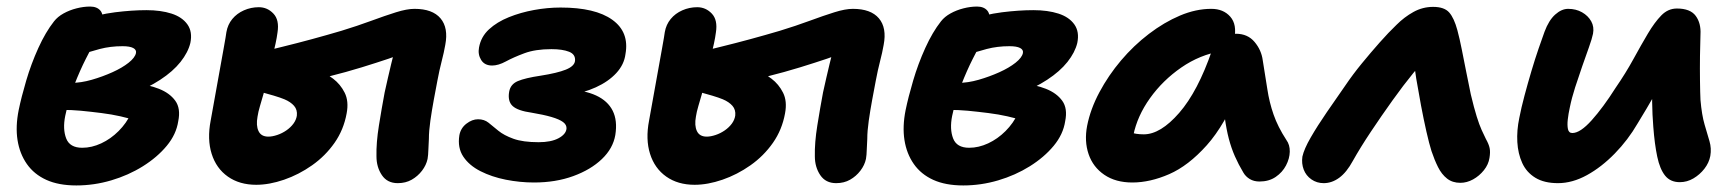

<svg xmlns="http://www.w3.org/2000/svg" viewBox="-20 -547 5298 586"><path d="M213 19Q159 19 121.5 2Q84 -15 62 -46.5Q40 -78 33.5 -119.5Q27 -161 37 -211Q45 -250 60 -301Q75 -352 97 -400.5Q119 -449 145 -482Q156 -496 174 -506Q192 -516 213.5 -521.5Q235 -527 255 -527Q276 -527 286.5 -514.5Q297 -502 292 -474Q288 -456 274 -429.5Q260 -403 242 -367.5Q224 -332 207 -288.5Q190 -245 179 -193Q171 -153 182 -124.5Q193 -96 231 -96Q260 -96 289 -109.5Q318 -123 342 -147Q366 -171 380 -201L387 -181Q374 -186 347.5 -192Q321 -198 289.5 -202Q258 -206 227 -209Q196 -212 172 -211L197 -294Q227 -294 260 -303.5Q293 -313 323 -326.5Q353 -340 372.5 -355.5Q392 -371 395 -385Q397 -395 386.5 -400.5Q376 -406 354 -406Q317 -406 284.5 -397.5Q252 -389 225.5 -379Q199 -369 176 -366Q156 -365 144.5 -377Q133 -389 137 -411Q142 -436 165.5 -454.5Q189 -473 220 -483Q279 -503 331 -509.5Q383 -516 427 -516Q471 -516 503.5 -505.5Q536 -495 552 -472.5Q568 -450 561 -416Q554 -387 531 -358Q508 -329 469 -303.5Q430 -278 378 -258Q326 -238 263 -227L299 -297Q346 -297 389 -293Q432 -289 465 -276Q498 -263 515 -239.5Q532 -216 524 -177Q518 -137 489 -102Q460 -67 416 -39.5Q372 -12 319.5 3.5Q267 19 213 19Z M762 17Q711 17 675.5 -8Q640 -33 626 -77.5Q612 -122 623 -179Q634 -240 644.5 -298.5Q655 -357 662.5 -398.5Q670 -440 671 -449Q675 -472 689 -489Q703 -506 724.5 -515.5Q746 -525 770 -525Q796 -525 814.5 -505.5Q833 -486 827 -448Q823 -417 811 -373.5Q799 -330 790 -286Q789 -277 784 -259.5Q779 -242 773.5 -223.5Q768 -205 766 -191Q761 -164 769 -147Q777 -130 799 -130Q811 -130 826 -135Q841 -140 854 -149Q867 -158 875.5 -169.5Q884 -181 886 -194Q888 -212 877.5 -224Q867 -236 848 -244Q836 -249 816 -255Q796 -261 775.5 -266.5Q755 -272 739 -274L764 -385Q800 -394 843 -404.5Q886 -415 932 -427.5Q978 -440 1022 -453Q1071 -468 1113 -483.5Q1155 -499 1188.5 -509.5Q1222 -520 1245 -520Q1300 -520 1324.5 -491Q1349 -462 1339 -410Q1335 -387 1328 -360Q1321 -333 1315 -301Q1310 -275 1304 -242.5Q1298 -210 1293.5 -178.5Q1289 -147 1289 -123Q1288 -110 1287.5 -91.5Q1287 -73 1285 -62Q1281 -43 1268 -26Q1255 -9 1236.5 1.5Q1218 12 1194 12Q1162 12 1145.5 -12.5Q1129 -37 1129 -70Q1128 -111 1136.5 -164Q1145 -217 1154 -265Q1159 -287 1164 -309.5Q1169 -332 1174 -352Q1179 -372 1183 -388Q1187 -404 1189 -413L1218 -388Q1202 -380 1166.5 -368Q1131 -356 1084 -341.5Q1037 -327 983 -313.5Q929 -300 876.5 -289.5Q824 -279 778 -272L799 -348Q809 -350 824.5 -351Q840 -352 862 -352Q874 -352 897 -348Q920 -344 947 -334Q974 -324 996.5 -307Q1019 -290 1032 -264Q1045 -238 1038 -201Q1029 -151 1001 -111Q973 -71 932.5 -42.5Q892 -14 847 1.5Q802 17 762 17Z M1610 10Q1567 10 1524 1.5Q1481 -7 1446.5 -24.5Q1412 -42 1394 -69Q1376 -96 1382 -134Q1386 -156 1403.5 -169.5Q1421 -183 1439 -183Q1458 -183 1471 -172.5Q1484 -162 1501 -148Q1518 -134 1547 -123.5Q1576 -113 1624 -113Q1662 -113 1684.5 -125Q1707 -137 1709 -154Q1710 -166 1698.5 -174.5Q1687 -183 1663 -190Q1639 -197 1603 -203Q1560 -209 1544.5 -223.5Q1529 -238 1534 -267Q1538 -290 1560.5 -299.5Q1583 -309 1630 -316Q1681 -324 1707 -334.5Q1733 -345 1735 -361Q1737 -381 1717 -389Q1697 -397 1663 -397Q1614 -397 1580.5 -384.5Q1547 -372 1524 -359.5Q1501 -347 1482 -347Q1459 -347 1448.5 -364Q1438 -381 1442 -402Q1448 -435 1472.5 -457.5Q1497 -480 1533 -494.5Q1569 -509 1610 -516.5Q1651 -524 1691 -524Q1797 -524 1849 -486.5Q1901 -449 1889 -382Q1885 -350 1861 -324Q1837 -298 1798.5 -280.5Q1760 -263 1710 -255V-274Q1764 -272 1799.5 -255.5Q1835 -239 1850 -209Q1865 -179 1858 -135Q1851 -94 1817 -61.5Q1783 -29 1729.5 -9.5Q1676 10 1610 10Z M2100 17Q2049 17 2013.5 -8Q1978 -33 1964 -77.5Q1950 -122 1961 -179Q1972 -240 1982.5 -298.5Q1993 -357 2000.5 -398.5Q2008 -440 2009 -449Q2013 -472 2027 -489Q2041 -506 2062.5 -515.5Q2084 -525 2108 -525Q2134 -525 2152.5 -505.5Q2171 -486 2165 -448Q2161 -417 2149 -373.5Q2137 -330 2128 -286Q2127 -277 2122 -259.5Q2117 -242 2111.5 -223.5Q2106 -205 2104 -191Q2099 -164 2107 -147Q2115 -130 2137 -130Q2149 -130 2164 -135Q2179 -140 2192 -149Q2205 -158 2213.5 -169.5Q2222 -181 2224 -194Q2226 -212 2215.5 -224Q2205 -236 2186 -244Q2174 -249 2154 -255Q2134 -261 2113.5 -266.5Q2093 -272 2077 -274L2102 -385Q2138 -394 2181 -404.5Q2224 -415 2270 -427.5Q2316 -440 2360 -453Q2409 -468 2451 -483.5Q2493 -499 2526.5 -509.5Q2560 -520 2583 -520Q2638 -520 2662.5 -491Q2687 -462 2677 -410Q2673 -387 2666 -360Q2659 -333 2653 -301Q2648 -275 2642 -242.5Q2636 -210 2631.5 -178.5Q2627 -147 2627 -123Q2626 -110 2625.5 -91.5Q2625 -73 2623 -62Q2619 -43 2606 -26Q2593 -9 2574.5 1.5Q2556 12 2532 12Q2500 12 2483.5 -12.5Q2467 -37 2467 -70Q2466 -111 2474.5 -164Q2483 -217 2492 -265Q2497 -287 2502 -309.5Q2507 -332 2512 -352Q2517 -372 2521 -388Q2525 -404 2527 -413L2556 -388Q2540 -380 2504.5 -368Q2469 -356 2422 -341.5Q2375 -327 2321 -313.5Q2267 -300 2214.5 -289.5Q2162 -279 2116 -272L2137 -348Q2147 -350 2162.5 -351Q2178 -352 2200 -352Q2212 -352 2235 -348Q2258 -344 2285 -334Q2312 -324 2334.5 -307Q2357 -290 2370 -264Q2383 -238 2376 -201Q2367 -151 2339 -111Q2311 -71 2270.5 -42.5Q2230 -14 2185 1.5Q2140 17 2100 17Z M2920 19Q2866 19 2828.5 2Q2791 -15 2769 -46.5Q2747 -78 2740.5 -119.5Q2734 -161 2744 -211Q2752 -250 2767 -301Q2782 -352 2804 -400.5Q2826 -449 2852 -482Q2863 -496 2881 -506Q2899 -516 2920.5 -521.5Q2942 -527 2962 -527Q2983 -527 2993.5 -514.5Q3004 -502 2999 -474Q2995 -456 2981 -429.5Q2967 -403 2949 -367.5Q2931 -332 2914 -288.5Q2897 -245 2886 -193Q2878 -153 2889 -124.5Q2900 -96 2938 -96Q2967 -96 2996 -109.5Q3025 -123 3049 -147Q3073 -171 3087 -201L3094 -181Q3081 -186 3054.5 -192Q3028 -198 2996.5 -202Q2965 -206 2934 -209Q2903 -212 2879 -211L2904 -294Q2934 -294 2967 -303.5Q3000 -313 3030 -326.5Q3060 -340 3079.5 -355.5Q3099 -371 3102 -385Q3104 -395 3093.5 -400.5Q3083 -406 3061 -406Q3024 -406 2991.5 -397.5Q2959 -389 2932.5 -379Q2906 -369 2883 -366Q2863 -365 2851.5 -377Q2840 -389 2844 -411Q2849 -436 2872.5 -454.5Q2896 -473 2927 -483Q2986 -503 3038 -509.5Q3090 -516 3134 -516Q3178 -516 3210.5 -505.5Q3243 -495 3259 -472.5Q3275 -450 3268 -416Q3261 -387 3238 -358Q3215 -329 3176 -303.5Q3137 -278 3085 -258Q3033 -238 2970 -227L3006 -297Q3053 -297 3096 -293Q3139 -289 3172 -276Q3205 -263 3222 -239.5Q3239 -216 3231 -177Q3225 -137 3196 -102Q3167 -67 3123 -39.5Q3079 -12 3026.5 3.5Q2974 19 2920 19Z M3436 10Q3385 10 3350.5 -13.5Q3316 -37 3302.5 -76.5Q3289 -116 3298 -163Q3308 -214 3335.5 -265.5Q3363 -317 3401.5 -362.5Q3440 -408 3486.5 -443.5Q3533 -479 3581.5 -499.5Q3630 -520 3677 -520Q3714 -520 3735 -496Q3756 -472 3747 -428Q3744 -412 3733 -403Q3722 -394 3708 -391Q3642 -380 3585.5 -341Q3529 -302 3490 -247.5Q3451 -193 3439 -134Q3436 -117 3435.5 -102.5Q3435 -88 3439 -66L3391 -168Q3412 -150 3429 -143.5Q3446 -137 3471 -137Q3522 -137 3579 -202.5Q3636 -268 3679 -393Q3688 -417 3709 -430.5Q3730 -444 3752 -444Q3788 -444 3809 -419Q3830 -394 3834 -363Q3842 -315 3848 -275Q3854 -235 3867 -197.5Q3880 -160 3906 -120Q3917 -105 3916.5 -84Q3916 -63 3905 -42Q3894 -21 3873.5 -7Q3853 7 3824 7Q3807 7 3794.5 -0.5Q3782 -8 3775 -20Q3760 -45 3749 -70Q3738 -95 3730.5 -123.5Q3723 -152 3718 -189Q3713 -226 3710 -274L3764 -278Q3719 -166 3663 -103.5Q3607 -41 3548.5 -15.5Q3490 10 3436 10Z M4020 12Q3999 12 3982.5 0.5Q3966 -11 3959 -29.5Q3952 -48 3955 -69Q3960 -92 3980.5 -127.5Q4001 -163 4029.5 -204.5Q4058 -246 4086 -286Q4109 -320 4136.5 -353.5Q4164 -387 4191 -417.5Q4218 -448 4242 -471Q4266 -495 4294 -510.5Q4322 -526 4354 -526Q4388 -526 4403 -509Q4418 -492 4428 -455Q4435 -429 4441.5 -396Q4448 -363 4455 -328Q4462 -293 4469 -259Q4479 -217 4487 -191.5Q4495 -166 4502 -150.5Q4509 -135 4515 -123Q4524 -107 4526.5 -95Q4529 -83 4526 -65Q4523 -45 4509 -27.5Q4495 -10 4476 0.5Q4457 11 4437 11Q4413 11 4396.5 -2Q4380 -15 4369 -37Q4358 -59 4349 -86Q4342 -108 4333.5 -145.5Q4325 -183 4317 -225.5Q4309 -268 4302.5 -307Q4296 -346 4295 -371L4342 -376Q4323 -360 4293.5 -324Q4264 -288 4230 -240.5Q4196 -193 4164 -145Q4132 -97 4109 -56Q4090 -21 4067.5 -4.5Q4045 12 4020 12Z M4735 12Q4693 12 4666 -4.5Q4639 -21 4626 -49.5Q4613 -78 4611 -113.5Q4609 -149 4617 -187Q4623 -218 4633 -255.5Q4643 -293 4654 -330Q4665 -367 4676 -399Q4687 -431 4694 -450Q4707 -485 4726.5 -502.5Q4746 -520 4766 -520Q4790 -520 4808.5 -509.5Q4827 -499 4836.5 -482Q4846 -465 4842 -444Q4839 -429 4829.5 -402.5Q4820 -376 4809 -344.5Q4798 -313 4787.5 -280.5Q4777 -248 4771 -218Q4767 -200 4765 -182.5Q4763 -165 4765.5 -153Q4768 -141 4779 -141Q4803 -141 4838 -180Q4873 -219 4911 -279Q4942 -324 4965.5 -367Q4989 -410 5009.5 -444.5Q5030 -479 5050.5 -500Q5071 -521 5098 -521Q5139 -521 5155.5 -498.5Q5172 -476 5170 -442Q5169 -415 5168.5 -376.5Q5168 -338 5168.5 -300.5Q5169 -263 5170 -242Q5174 -196 5182.5 -167Q5191 -138 5197.5 -116Q5204 -94 5200 -71Q5196 -50 5182 -32Q5168 -14 5148.5 -2.5Q5129 9 5107 9Q5078 9 5062 -11Q5046 -31 5038 -69Q5030 -107 5026 -160Q5023 -197 5022.5 -235Q5022 -273 5023 -310Q5024 -347 5026 -379L5080 -352Q5073 -336 5060 -312Q5047 -288 5027.5 -253.5Q5008 -219 4978 -170Q4949 -120 4908.5 -78.5Q4868 -37 4823.5 -12.5Q4779 12 4735 12Z"/></svg>

Font: Shantell Sans Light
Style: Bold Italic
Weight: 700
Italic angle: -11°
Version: Version 1.011;[c5ecc13dd]